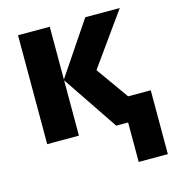

<svg xmlns="http://www.w3.org/2000/svg" viewBox="-111 -643 853 935"><g transform="rotate(-15 316.0 -175.0)"><path d="M473 199V0H413L225 -279V0H65V-549H225V-283L404 -549H578L390 -286L506 -123H620V199Z"/></g></svg>

Font: Noto Sans SemiCondensed ExtraBold
Style: Regular
Weight: 800
Width: 4
Designer: Monotype Design Team
Foundry: Monotype Imaging Inc.
Version: Version 2.013; ttfautohint (v1.8.4.7-5d5b)